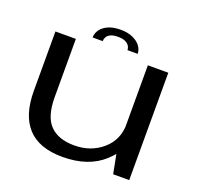

<svg xmlns="http://www.w3.org/2000/svg" viewBox="-125 -848 1019 989"><g transform="rotate(20 384.0 -354.0)"><path d="M591.5 0H679.5V-588.5H567.5V-123.5ZM172.5 -589.5H60.5V-264.5Q60.5 -130.5 123.8 -62.5Q187 5.5 314.5 5.5Q457 5.5 540 -71.5Q623 -148.5 623 -227.5L568 -266.5Q568 -179.5 505 -125.2Q442 -71 351.5 -71Q263.5 -71 218 -117.8Q172.5 -164.5 172.5 -271.5ZM374.5 -713Q334.5 -713 307 -701Q279.5 -689 265.2 -669Q251 -649 251 -626H306.5Q306.5 -638.5 312.8 -649.5Q319 -660.5 333.8 -667.2Q348.5 -674 374.5 -674Q398 -674 412.8 -667.2Q427.5 -660.5 434.8 -649.5Q442 -638.5 442 -626H498Q498 -649 482.8 -669Q467.5 -689 439.5 -701Q411.5 -713 374.5 -713Z"/></g></svg>

Font: Anybody Expanded
Style: Regular
Weight: 400
Width: 7
Version: Version 1.113;gftools[0.9.25]